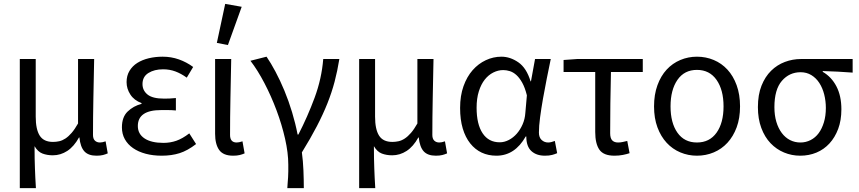

<svg xmlns="http://www.w3.org/2000/svg" viewBox="-20 -790 4424 989"><path d="M82 179V-486H164V-189Q164 -124 184.5 -91.5Q205 -59 253 -59Q269 -59 285 -62.5Q301 -66 317 -76.5Q333 -87 349 -105.5Q365 -124 382 -154V-486H465Q463 -387 461 -285Q459 -183 459 -95Q459 -75 469 -65.5Q479 -56 495 -56Q507 -56 524 -62L535 0Q524 5 510.5 8.5Q497 12 477 12Q435 12 414.5 -10.5Q394 -33 389 -82H387Q361 -35 326.5 -12.5Q292 10 252 10Q223 10 199 1Q175 -8 158 -37Q158 -1 158.5 26.5Q159 54 160 78Q161 102 162 126Q163 150 165 179Z M813 12Q768 12 730.5 2Q693 -8 665.5 -27Q638 -46 623 -73Q608 -100 608 -134Q608 -187 637.5 -215.5Q667 -244 709 -255V-259Q671 -273 651.5 -303Q632 -333 632 -367Q632 -400 647 -425Q662 -450 687.5 -466Q713 -482 746.5 -490Q780 -498 818 -498Q862 -498 901.5 -484Q941 -470 975 -445L942 -390Q913 -411 883.5 -422Q854 -433 820 -433Q775 -433 744.5 -414Q714 -395 714 -357Q714 -324 740 -303Q766 -282 825 -282Q839 -282 853 -282.5Q867 -283 886 -285V-221Q864 -223 846 -223Q828 -223 810 -223Q690 -223 690 -141Q690 -100 724.5 -77Q759 -54 822 -54Q857 -54 888.5 -65Q920 -76 955 -103L990 -48Q946 -14 905 -1Q864 12 813 12Z M1181 12Q1130 12 1109 -17.5Q1088 -47 1088 -101V-486H1171Q1169 -387 1167 -285Q1165 -183 1165 -95Q1165 -56 1199 -56Q1211 -56 1229 -62L1240 0Q1229 5 1215 8.5Q1201 12 1181 12ZM1097 -569 1140 -770 1225 -755 1154 -558Z M1460 179Q1461 163 1462 149.5Q1463 136 1464 122.5Q1465 109 1465 93.5Q1465 78 1465 58Q1465 -2 1448.5 -75Q1432 -148 1404.5 -221.5Q1377 -295 1342 -362Q1307 -429 1270 -477L1353 -498Q1375 -466 1399 -421Q1423 -376 1445 -323Q1467 -270 1484.5 -212Q1502 -154 1513 -97H1517Q1564 -188 1600.5 -286.5Q1637 -385 1645 -486H1728Q1718 -424 1703.5 -369Q1689 -314 1666.5 -257.5Q1644 -201 1612 -139.5Q1580 -78 1535 -5Q1541 39 1543 88Q1545 137 1545 179Z M1830 179V-486H1912V-189Q1912 -124 1932.5 -91.5Q1953 -59 2001 -59Q2017 -59 2033 -62.5Q2049 -66 2065 -76.5Q2081 -87 2097 -105.5Q2113 -124 2130 -154V-486H2213Q2211 -387 2209 -285Q2207 -183 2207 -95Q2207 -75 2217 -65.5Q2227 -56 2243 -56Q2255 -56 2272 -62L2283 0Q2272 5 2258.5 8.5Q2245 12 2225 12Q2183 12 2162.5 -10.5Q2142 -33 2137 -82H2135Q2109 -35 2074.5 -12.5Q2040 10 2000 10Q1971 10 1947 1Q1923 -8 1906 -37Q1906 -1 1906.5 26.5Q1907 54 1908 78Q1909 102 1910 126Q1911 150 1913 179Z M2537 12Q2495 12 2461 -4Q2427 -20 2402 -51.5Q2377 -83 2363.5 -128.5Q2350 -174 2350 -234Q2350 -297 2367.5 -346Q2385 -395 2414.5 -428.5Q2444 -462 2482.5 -480Q2521 -498 2563 -498Q2608 -498 2650 -469Q2692 -440 2713 -371H2715L2736 -486H2817Q2807 -438 2796.5 -385.5Q2786 -333 2777 -282Q2768 -231 2762 -185.5Q2756 -140 2756 -107Q2756 -82 2770 -69Q2784 -56 2804 -56Q2812 -56 2821 -58.5Q2830 -61 2838 -64L2850 -1Q2839 4 2824 8Q2809 12 2787 12Q2743 12 2717 -12Q2691 -36 2691 -87H2688Q2632 12 2537 12ZM2554 -57Q2578 -57 2601 -69Q2624 -81 2642 -101.5Q2660 -122 2672 -149.5Q2684 -177 2686 -208L2694 -299Q2684 -339 2670 -364Q2656 -389 2640 -403.5Q2624 -418 2606.5 -423.5Q2589 -429 2572 -429Q2546 -429 2521 -416.5Q2496 -404 2477 -380Q2458 -356 2446.5 -319.5Q2435 -283 2435 -235Q2435 -150 2466 -103.5Q2497 -57 2554 -57Z M3145 12Q3089 12 3067.5 -19Q3046 -50 3046 -110V-419H2883V-481L2953 -486H3291V-419H3127Q3125 -337 3124 -257.5Q3123 -178 3123 -104Q3123 -78 3133.5 -67Q3144 -56 3164 -56Q3175 -56 3187 -58.5Q3199 -61 3211 -64L3223 -1Q3209 4 3188.5 8Q3168 12 3145 12Z M3570 12Q3525 12 3484.5 -5Q3444 -22 3414 -54.5Q3384 -87 3366.5 -134Q3349 -181 3349 -242Q3349 -303 3366.5 -351Q3384 -399 3414 -431.5Q3444 -464 3484.5 -481Q3525 -498 3570 -498Q3616 -498 3656.5 -481Q3697 -464 3727 -431.5Q3757 -399 3774.5 -351Q3792 -303 3792 -242Q3792 -181 3774.5 -134Q3757 -87 3727 -54.5Q3697 -22 3656.5 -5Q3616 12 3570 12ZM3570 -56Q3635 -56 3671 -106.5Q3707 -157 3707 -242Q3707 -327 3671 -378.5Q3635 -430 3570 -430Q3505 -430 3469.5 -378.5Q3434 -327 3434 -242Q3434 -157 3469.5 -106.5Q3505 -56 3570 -56Z M4102 12Q4058 12 4018.5 -4.5Q3979 -21 3949 -52.5Q3919 -84 3901.5 -131Q3884 -178 3884 -238Q3884 -302 3902.5 -348.5Q3921 -395 3952 -425.5Q3983 -456 4023 -471Q4063 -486 4106 -486H4372V-416Q4330 -419 4295 -421Q4260 -423 4218 -424V-420Q4263 -394 4288.5 -345Q4314 -296 4314 -227Q4314 -170 4297.5 -126Q4281 -82 4252.5 -51Q4224 -20 4185.5 -4Q4147 12 4102 12ZM4103 -56Q4131 -56 4155.5 -68.5Q4180 -81 4197 -104Q4214 -127 4224 -160Q4234 -193 4234 -234Q4234 -270 4225.5 -303.5Q4217 -337 4200.5 -362.5Q4184 -388 4159.5 -403Q4135 -418 4104 -418Q4046 -418 4007.5 -373.5Q3969 -329 3969 -238Q3969 -196 3979 -162.5Q3989 -129 4007 -105Q4025 -81 4049.5 -68.5Q4074 -56 4103 -56Z"/></svg>

Font: Giro Regular
Style: Regular
Weight: 400
Designer: Paul D. Hunt
Foundry: Adobe Systems Incorporated
Version: Version 1.000;PS 1.0;hotconv 1.0.88;makeotf.lib2.5.647800